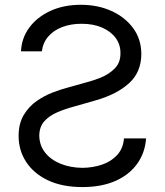

<svg xmlns="http://www.w3.org/2000/svg" viewBox="-20 -757 678 790"><path d="M152.3 -545.9H66.4Q68.8 -600.6 100.8 -643.8Q132.8 -687 187.5 -712.2Q242.2 -737.3 312.5 -737.3Q382.3 -737.3 438.5 -711.9Q494.6 -686.5 528.1 -640.9Q561.5 -595.2 561.5 -534.2Q561 -460.4 511.5 -415Q461.9 -369.6 376 -344.7L287.1 -319.3Q248.5 -309.1 215.6 -294.9Q182.6 -280.8 162.4 -258.1Q142.1 -235.4 141.6 -199.2Q142.1 -159.2 165.5 -129.4Q189 -99.6 229 -83.3Q269 -66.9 319.3 -66.4Q362.8 -66.9 400.4 -79.8Q438 -92.8 462.4 -119.6Q486.8 -146.5 490.2 -187.5H581.1Q576.7 -127.9 544.2 -82.8Q511.7 -37.6 454.8 -12.5Q397.9 12.7 319.3 12.7Q235.4 12.7 176.8 -15.4Q118.2 -43.5 87.4 -91.1Q56.6 -138.7 56.6 -197.3Q56.6 -248.5 77.6 -283.7Q98.6 -318.8 130.9 -341.3Q163.1 -363.8 198.2 -377Q233.4 -390.1 261.7 -397.5L335 -418Q362.3 -424.8 395.3 -438Q428.2 -451.2 452.1 -475.3Q476.1 -499.5 475.6 -538.1Q476.1 -573.2 456.1 -600.6Q436 -627.9 399.9 -643.6Q363.8 -659.2 315.4 -659.2Q271.5 -659.2 236.1 -645.8Q200.7 -632.3 178.7 -606.9Q156.7 -581.5 152.3 -545.9Z"/></svg>

Font: Inter V
Style: 
Weight: 400
Designer: Rasmus Andersson
Foundry: rsms
Version: Version 4.000;git-a3f224843